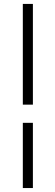

<svg xmlns="http://www.w3.org/2000/svg" viewBox="-20 -805 279 969"><path d="M95.2 144V-185.1H146V144ZM95.2 -276.9V-785.2H146V-276.9Z"/></svg>

Font: Dehuti
Style: Bold
Weight: 700
Version: Version 1.2